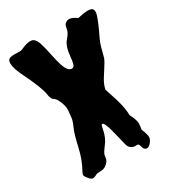

<svg xmlns="http://www.w3.org/2000/svg" viewBox="-191 -832 854 947"><g transform="rotate(-30 236.0 -359.0)"><path d="M404.3 -477.5Q397.5 -460 378.9 -432.1Q360.4 -404.3 352.5 -390.6Q335.9 -362.3 332 -338.9Q335 -327.1 341.8 -308.1Q348.6 -289.1 355.5 -265.6Q372.1 -210 372.1 -170.9Q392.6 -130.9 391.6 -111.8Q390.6 -92.8 387.7 -79.1Q398.4 -53.7 401.4 -36.1Q404.3 -18.6 388.7 -0.5Q373 17.6 360.4 13.2Q347.7 8.8 344.7 -7.8Q340.8 -24.4 333 -24.9Q325.2 -25.4 317.9 -24.9Q310.5 -24.4 298.3 -31.7Q286.1 -39.1 281.2 -59.1Q276.4 -79.1 271 -101.6Q265.6 -124 259.8 -146.5Q245.1 -200.2 235.4 -200.2Q229.5 -201.2 227.5 -194.3Q225.6 -187.5 223.6 -176.8Q215.8 -130.9 189.5 -99.6Q172.9 -77.1 169.4 -68.8Q166 -60.5 164.6 -45.9Q163.1 -31.2 148.4 -18.1Q133.8 -4.9 119.1 -3.4Q104.5 -2 99.6 -2Q94.7 -2 91.8 -2Q86.9 -1 78.1 3.9Q69.3 8.8 60.5 8.8Q51.8 8.8 41 -3.9Q30.3 -16.6 27.8 -22Q25.4 -27.3 26.4 -32.7Q27.3 -38.1 31.2 -44.9Q60.5 -96.7 74.7 -161.6Q88.9 -226.6 102.5 -256.3Q116.2 -286.1 117.7 -302.7Q119.1 -319.3 121.1 -335Q125 -359.4 113.8 -388.2Q102.5 -417 92.3 -423.8Q82 -430.7 79.1 -436Q76.2 -441.4 74.2 -448.2Q72.3 -455.1 71.3 -462.9Q69.3 -481.4 54.7 -518.6Q38.1 -560.5 16.6 -603.5Q-9.8 -656.2 -9.8 -685.5Q-9.8 -710 11.7 -712.9Q22.5 -714.8 33.7 -714.4Q44.9 -713.9 56.2 -713.4Q67.4 -712.9 75.7 -716.8Q84 -720.7 94.2 -724.6Q104.5 -728.5 115.2 -730.5Q139.6 -735.4 150.9 -725.1Q162.1 -714.8 168.5 -695.3Q174.8 -675.8 180.2 -651.9Q185.5 -627.9 190.9 -603Q196.3 -578.1 203.1 -556.6Q218.8 -509.8 242.2 -511.7Q253.9 -512.7 257.8 -527.8Q261.7 -543 263.7 -564.5Q268.6 -623 291 -648.4Q312.5 -672.9 315.4 -688.5Q318.4 -704.1 320.3 -710.9Q322.3 -717.8 330.6 -724.1Q338.9 -730.5 347.7 -730.5Q356.4 -730.5 365.2 -727.5Q374 -724.6 380.9 -719.7Q387.7 -714.8 392.6 -711.9Q467.8 -729.5 478.5 -710.9Q485.4 -699.2 479 -678.7Q472.7 -658.2 461.9 -633.3Q451.2 -608.4 437.5 -580.6Q423.8 -552.7 416 -521.5Q408.2 -490.2 404.3 -477.5Z"/></g></svg>

Font: Creepster Caps
Style: Regular
Weight: 400
Designer: Font Diner, Inc
Foundry: Font Diner, Inc
Version: Version 1.000